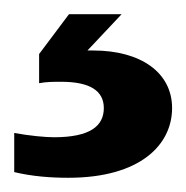

<svg xmlns="http://www.w3.org/2000/svg" viewBox="-20 -26 262 270"><path d="M76 224C178 224 222 177 222 126C222 76 178 45 111 45H103L151 -6H77L35 50V91C45 89 56 89 66 89C107 89 126 102 126 126C126 151 107 167 56 167C44 167 22 165 0 161V216C25 222 51 224 76 224Z"/></svg>

Font: Aspekta 600
Style: Regular
Weight: 600
Designer: Ivo Dolenc
Version: Version 2.100